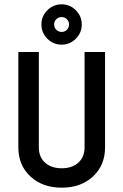

<svg xmlns="http://www.w3.org/2000/svg" viewBox="-20 -861 572 890"><path d="M266 -654Q227 -654 199.5 -681.5Q172 -709 172 -748Q172 -786 199.5 -813.5Q227 -841 266 -841Q304 -841 331.5 -813.5Q359 -786 359 -748Q359 -709 331.5 -681.5Q304 -654 266 -654ZM266 -713Q280 -713 290 -723Q300 -733 300 -748Q300 -762 290 -772Q280 -782 266 -782Q251 -782 241 -772Q231 -762 231 -748Q231 -733 241 -723Q251 -713 266 -713ZM372 -178V-620H467V-178Q467 -95 411 -43Q355 9 266 9Q177 9 121 -43Q65 -95 65 -178V-620H160V-178Q160 -133 189 -107Q218 -81 266 -81Q314 -81 343 -107Q372 -133 372 -178Z"/></svg>

Font: Gulax
Style: Regular
Weight: 400
Designer: Morgan Gilbert
Foundry: VTF
Version: Version 1.001;hotconv 1.0.109;makeotfexe 2.5.65596